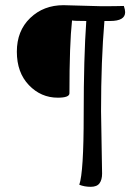

<svg xmlns="http://www.w3.org/2000/svg" viewBox="-20 -595 523 741"><path d="M225 -575 371 -571Q427 -571 458 -572Q463 -557 463 -548Q463 -514 405 -514H383Q370 -362 370 -166L374 75Q374 99 364 112.5Q354 126 330 126Q306 126 286 118Q303 70 303 -152Q303 -374 313 -514Q267 -514 258 -516Q248 -425 248 -235Q248 -218 203 -218Q138 -218 91.5 -266.5Q45 -315 45 -395.5Q45 -476 96.5 -525.5Q148 -575 225 -575Z"/></svg>

Font: Overlock
Style: Regular
Weight: 400
Designer: Dario Muhafara
Foundry: Dario Manuel Muhafara
Version: Version 1.001